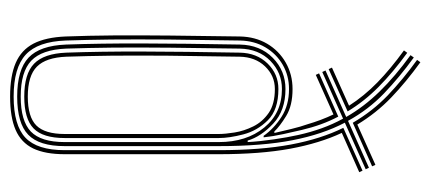

<svg xmlns="http://www.w3.org/2000/svg" viewBox="-256 -589 852 380"><g transform="rotate(90 170.0 -399.0)"><path d="M171.2 7Q130.2 7 104.5 -4.1Q78.8 -15.2 66.2 -39.5Q53.8 -63.8 52.2 -103Q50.5 -147.5 50.1 -198.6Q49.8 -249.8 50.4 -311.2Q51 -372.8 52.2 -448Q52.8 -478.2 66.6 -501.8Q80.5 -525.2 104 -538.6Q127.5 -552 156.2 -552Q189 -552 209.5 -539.4Q230 -526.8 240.2 -516H243.2Q239.5 -532.2 235.1 -550.1Q230.8 -568 225.8 -582Q222.2 -594.5 217.2 -607.8Q212.2 -621 206.5 -633L128.2 -598L125.2 -604.5L210.8 -642.5Q219.5 -626 226 -608.1Q232.5 -590.2 237.2 -570.2Q240.8 -555.2 245.4 -533.9Q250 -512.5 251.8 -494.8H248.8Q234.2 -515.5 211.2 -530.2Q188.2 -545 156.2 -545Q129.8 -545 108.1 -532.5Q86.5 -520 73.6 -498.1Q60.8 -476.2 60.2 -448Q58.8 -366 58.2 -304Q57.8 -242 58.2 -193.4Q58.8 -144.8 60.2 -103.2Q62.2 -48 88.1 -24Q114 0 171.2 0Q228 0 252.6 -23.4Q277.2 -46.8 277.2 -101Q277.2 -153.5 277.2 -199.9Q277.2 -246.2 277.2 -295.6Q277.2 -345 277.2 -406Q277.2 -489.2 266 -548.9Q254.8 -608.5 233 -652.5L317.8 -690.5L320.8 -684L243 -649.5Q263.5 -605.8 274.4 -547Q285.2 -488.2 285.2 -406Q285.2 -344.5 285.2 -295Q285.2 -245.5 285.2 -199.2Q285.2 -153 285.2 -101Q285.2 -62.5 273.8 -38.6Q262.2 -14.8 237.1 -3.9Q212 7 171.2 7ZM171.2 -7Q118 -7 94.1 -29.5Q70.2 -52 68.2 -103.8Q65.8 -170.8 66 -254Q66.2 -337.2 68.2 -447.8Q69 -487.8 94.5 -512.9Q120 -538 156.2 -538Q198.8 -538 224.6 -513.8Q250.5 -489.5 258.2 -463.2H261.2Q259.8 -488 255.8 -515.2Q251.8 -542.5 247.2 -563Q241.8 -587.5 233.8 -609.8Q225.8 -632 214.8 -652L122.5 -610.8L119.5 -617.2L211.5 -658.2Q191.5 -693.2 161.2 -724.2Q131 -755.2 89.2 -785.5L93.8 -792Q132.5 -764 164.8 -733.1Q197 -702.2 219.2 -661.8L312 -703.2L315 -696.8L222.8 -655.5Q245.8 -611.8 257.5 -552Q269.2 -492.2 269.2 -406Q269.2 -344.8 269.2 -295.4Q269.2 -246 269.2 -199.8Q269.2 -153.5 269.2 -101Q269.2 -50.5 246.6 -28.8Q224 -7 171.2 -7ZM171.2 -14Q219.5 -14 240.4 -34.1Q261.2 -54.2 261.2 -101Q261.2 -153.5 261.2 -199.9Q261.2 -246.2 261.2 -295.6Q261.2 -345 261.2 -406Q261.2 -460.8 232.5 -495.9Q203.8 -531 156.2 -531Q124 -531 100.5 -508.1Q77 -485.2 76.2 -447.5Q75 -372.5 74.4 -310.4Q73.8 -248.2 74.2 -197.2Q74.8 -146.2 76.2 -104Q78.2 -55.8 100.1 -34.9Q122 -14 171.2 -14ZM171.2 -21Q126.2 -21 106.1 -40.4Q86 -59.8 84.2 -104.2Q81.8 -171.5 82 -254.1Q82.2 -336.8 84.2 -447.5Q84.8 -481 105.6 -502.5Q126.5 -524 156.2 -524Q197.2 -524 218 -503.1Q238.8 -482.2 246 -454.5Q253.2 -426.8 253.2 -406Q253.2 -345 253.2 -295.5Q253.2 -246 253.2 -199.5Q253.2 -153 253.2 -101Q253.2 -58 234.2 -39.5Q215.2 -21 171.2 -21ZM171.2 -28Q211.5 -28 228.4 -45Q245.2 -62 245.2 -101Q245.2 -140 245.2 -175.5Q245.2 -211 245.2 -246.6Q245.2 -282.2 245.2 -321.2Q245.2 -360.2 245.2 -406Q245.2 -418.8 242.2 -437.4Q239.2 -456 230.2 -474.2Q221.2 -492.5 203.5 -504.8Q185.8 -517 156.2 -517Q130 -517 111.4 -497.6Q92.8 -478.2 92.2 -447.2Q90.8 -365.2 90.2 -303.4Q89.8 -241.5 90.2 -193.5Q90.8 -145.5 92.2 -104.5Q93.8 -64 111.9 -46Q130 -28 171.2 -28ZM116.8 -623.5 113.8 -630 189.2 -663.8Q170.2 -693.5 143.2 -719.9Q116.2 -746.2 79.8 -772.5L84.5 -779Q123 -751 151.9 -722.4Q180.8 -693.8 200.5 -661ZM223 -671.2Q200.2 -710.2 168.8 -740.4Q137.2 -770.5 98.5 -798.5L103.2 -805Q142 -777 172.9 -747.4Q203.8 -717.8 226.5 -680.2L306.2 -716L309.2 -709.5Z"/></g></svg>

Font: Big Shoulders Inline Text Thin
Style: Regular
Weight: 100
Designer: Patric King
Foundry: XO Type Co
Version: Version 2.002